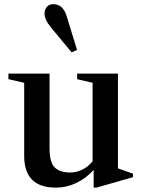

<svg xmlns="http://www.w3.org/2000/svg" viewBox="-20 -870 661 901"><path d="M243 10.5Q167 10.5 130.2 -27.2Q93.5 -65 93.5 -137.5V-481.5L19.5 -498.5V-524.5H212.5V-175.5Q212.5 -109 236.2 -84.8Q260 -60.5 309.5 -60.5Q337.5 -60.5 364.8 -73.2Q392 -86 414.5 -113V-481.5L342 -498.5V-524.5H533.5V-80L604 -55V-38.5L432.5 10.5H419.5V-72.5Q383.5 -33 337.8 -11.2Q292 10.5 243 10.5ZM316 -624.5 219 -741.5Q202.5 -761.5 195.8 -777.2Q189 -793 189 -806.5Q189 -825.5 200.2 -838Q211.5 -850.5 229 -850.5Q253.5 -850.5 269 -836Q284.5 -821.5 292.5 -795.5L341.5 -635.5Z"/></svg>

Font: Libre Caslon Text Medium
Style: Regular
Weight: 500
Designer: Pablo Impallari, Rodrigo Fuenzalida, Katja Schimmel
Foundry: Pablo Impallari, Rodrigo Fuenzalida
Version: Version 2.000